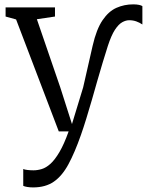

<svg xmlns="http://www.w3.org/2000/svg" viewBox="-20 -588 664 859"><path d="M128 250.5Q114.5 250.5 102.2 248.5Q90 246.5 84 243.5V168Q90 171 103.2 172.5Q116.5 174 130 174Q148 174 167 168.2Q186 162.5 205.8 144.8Q225.5 127 246 92.2Q266.5 57.5 287 0H243L52 -501L5 -514V-555H226V-514L145 -502L250 -196L302 -33L352 -197L394.5 -383.5Q411.5 -457.5 438.8 -497.5Q466 -537.5 501 -553Q536 -568.5 576 -568.5Q591 -568.5 601.8 -566.2Q612.5 -564 617 -560.5V-478.5Q604.5 -487 590 -492.2Q575.5 -497.5 558 -497.5Q543 -497.5 526.8 -488.5Q510.5 -479.5 494.2 -454.8Q478 -430 462.5 -382.5Q451.5 -348.5 439.5 -308.5Q427.5 -268.5 415.2 -225.8Q403 -183 390.8 -140.2Q378.5 -97.5 366.2 -57.8Q354 -18 342 16Q314.5 94.5 286.2 146.8Q258 199 220.8 224.8Q183.5 250.5 128 250.5Z"/></svg>

Font: Merriweather Light
Style: Regular
Weight: 300
Designer: Eben Sorkin
Foundry: Eben Sorkin
Version: Version 2.100